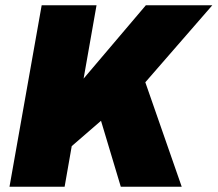

<svg xmlns="http://www.w3.org/2000/svg" viewBox="-20 -708 825 728"><path d="M16 0 138 -688H346L297 -410L533 -688H785L531 -396L669 0H438L363 -250L252 -154L225 0Z"/></svg>

Font: Archivo SemiCondensed Black
Style: Italic
Weight: 900
Width: 4
Italic angle: -10°
Designer: Hector Gatti
Foundry: Omnibus-Type
Version: Version 2.001